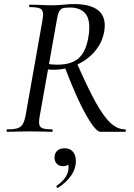

<svg xmlns="http://www.w3.org/2000/svg" viewBox="-20 -648 660 944"><path d="M16 -12Q49 -12 66 -17.5Q83 -23 91.5 -37Q100 -51 106 -81L188 -544Q192 -570 192 -576Q192 -598 178.5 -605.5Q165 -613 127 -613Q123 -613 123 -619Q123 -625 127 -625L173 -624Q211 -622 235 -622Q252 -622 266.5 -623Q281 -624 292 -625Q321 -628 342 -628Q495 -628 495 -523Q495 -508 492 -491Q482 -437 445.5 -394.5Q409 -352 355 -328.5Q301 -305 242 -305Q226 -305 208 -308L212 -335Q230 -330 261 -330Q330 -330 365.5 -360.5Q401 -391 414 -462Q419 -486 419 -513Q419 -565 393.5 -588Q368 -611 325 -611Q300 -611 288.5 -607.5Q277 -604 270 -589.5Q263 -575 258 -542L176 -81Q172 -62 172 -47Q172 -26 185.5 -19Q199 -12 235 -12Q239 -12 239 -6Q239 0 236 0Q206 0 190 -1L127 -2L63 -1Q46 0 16 0Q12 0 12 -6Q12 -12 16 -12ZM297 -322 356 -342Q411 -216 450.5 -145Q490 -74 524 -43Q558 -12 595 -12Q599 -12 599 -6Q599 0 595 0H474Q450 0 402.5 -84Q355 -168 297 -322ZM264 276Q260 276 258 271.5Q256 267 259 265Q317 225 317 175Q317 147 296 143L326 130Q327 169 291 169Q270 169 259 157Q248 145 248 127Q248 106 261 93.5Q274 81 298 81Q324 81 338.5 98Q353 115 353 143Q353 182 329.5 215.5Q306 249 266 275Z"/></svg>

Font: Cormorant Infant Medium
Style: Italic
Weight: 500
Italic angle: -10°
Designer: Christian Thalmann (Catharsis Fonts)
Foundry: Catharsis Fonts
Version: Version 4.000